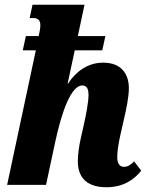

<svg xmlns="http://www.w3.org/2000/svg" viewBox="-20 -779 617 809"><path d="M429 10C501 10 547 -24 575 -60L545 -99C531 -84 518 -76 502 -76C483 -76 474 -92 474 -117C474 -143 480 -178 488 -214L503 -280C512 -318 523 -371 523 -407C523 -464 494 -515 415 -515C350 -515 300 -478 267 -427H265L295 -567H411L424 -627H308L336 -759H117L105 -703H120C143 -703 150 -690 150 -673C150 -659 147 -645 143 -627H89L76 -567H131L10 0H174L212 -178C241 -314 281 -419 327 -419C349 -419 353 -398 353 -379C353 -350 343 -297 334 -257L319 -190C313 -162 308 -129 308 -99C308 -40 337 10 429 10Z"/></svg>

Font: Noto Serif ExtraCondensed Black
Style: Italic
Weight: 900
Width: 2
Italic angle: -12°
Designer: Monotype Design Team
Foundry: Monotype Imaging Inc.
Version: Version 2.014